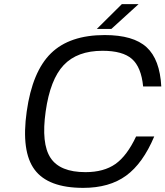

<svg xmlns="http://www.w3.org/2000/svg" viewBox="-20 -890 801 930"><path d="M639.2 -229H727.1Q671.9 -98.1 590.8 -39.1Q509.8 20 383.3 20Q213.4 20 147.7 -68.1Q82 -156.2 109.4 -350.1Q136.7 -543.9 227.1 -632.1Q317.4 -720.2 487.3 -720.2Q626 -720.2 690.2 -661.1Q754.4 -602.1 761.2 -471.2H673.3Q664.1 -564.9 619.1 -604.5Q574.2 -644 476.6 -644Q354 -644 288.6 -574.7Q223.1 -505.4 201.2 -350.1Q179.2 -194.3 224.9 -125.2Q270.5 -56.2 394 -56.2Q482.9 -56.2 539.1 -95.7Q595.2 -135.3 639.2 -229ZM449.2 -750 570.3 -870.1H651.4L519.5 -750Z"/></svg>

Font: Fivo Sans
Style: Italic
Weight: 400
Designer: Alexander Slobzheninov
Foundry: Alexander Slobzheninov
Version: 1.0